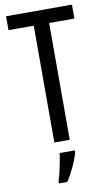

<svg xmlns="http://www.w3.org/2000/svg" viewBox="-101 -763 584 1033"><g transform="rotate(-10 190.5 -246.5)"><path d="M232 0H148V-638H10V-714H370V-638H232ZM249 71Q239 108 219.5 149.5Q200 191 180 221H134V210Q140 192 146.5 164.5Q153 137 158.5 109Q164 81 166 61H249Z"/></g></svg>

Font: Noto Sans Gurmukhi ExtraCondensed
Style: Regular
Weight: 400
Width: 2
Designer: Jelle Bosma - Monotype Design Team
Foundry: Monotype Imaging Inc.
Version: Version 2.004; ttfautohint (v1.8.4.7-5d5b)